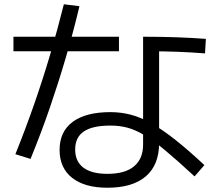

<svg xmlns="http://www.w3.org/2000/svg" viewBox="-20 -832 1040 899"><path d="M483 47Q376 47 317.5 0.5Q259 -46 259 -130Q259 -216 320.5 -261.5Q382 -307 497 -307Q547 -307 594 -294.5Q641 -282 691.5 -253Q742 -224 802 -176.5Q862 -129 937 -59L891 -6Q810 -81 753.5 -128Q697 -175 654.5 -200Q612 -225 575.5 -234.5Q539 -244 497 -244Q413 -244 372.5 -216.5Q332 -189 332 -132Q332 -76 370.5 -47Q409 -18 483 -18Q566 -18 608 -53.5Q650 -89 650 -155V-660Q735 -660 806 -657.5Q877 -655 944 -650L940 -582Q877 -587 811.5 -589.5Q746 -592 665 -592L725 -639V-162Q725 -60 663 -6.5Q601 47 483 47ZM52 -110Q101 -232 141 -347Q181 -462 215 -577Q249 -692 279 -812L352 -803Q323 -681 288.5 -563.5Q254 -446 213.5 -328Q173 -210 123 -88ZM43 -592V-660H537V-592Z"/></svg>

Font: M PLUS 1
Style: Regular
Weight: 400
Designer: Coji Morishita
Foundry: UNDERFOREST DESIGN
Version: Version 1.001